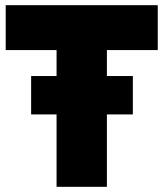

<svg xmlns="http://www.w3.org/2000/svg" viewBox="-20 -720 630 740"><path d="M100 -279H492V-427H100ZM2 -527H198V0H392V-527H588V-700H2Z"/></svg>

Font: Jost ExtraBold
Style: Regular
Weight: 800
Version: Version 3.710